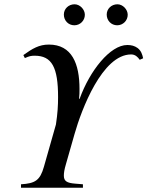

<svg xmlns="http://www.w3.org/2000/svg" viewBox="-20 -876 688 896"><path d="M576 -807C576 -832 553 -856 528 -856C500 -856 478 -835 478 -808C478 -780 499 -758 527 -758C554 -758 576 -780 576 -807ZM376 -807C376 -832 353 -856 328 -856C300 -856 278 -835 278 -808C278 -780 299 -758 327 -758C354 -758 376 -780 376 -807ZM648 -604C644 -622 639 -639 622 -652C608 -662 593 -666 574 -666C494 -666 399 -546 352 -416V-415H349C351 -431 351 -446 351 -461C351 -578 316 -668 208 -668C162 -668 131 -649 89 -619L96 -605C117 -614 124 -616 142 -616C222 -616 251 -562 251 -423C251 -384 249 -348 241 -295L185 -98C167 -34 144 -20 78 -16V0H367V-16L331 -19C292 -22 278 -31 278 -56C278 -69 280 -84 288 -111L328 -251C360 -364 457 -622 592 -622C611 -622 623 -610 632 -597Z"/></svg>

Font: STIXGeneral
Style: Italic
Weight: 400
Italic angle: -16.33°
Designer: MicroPress Inc., with final additions and corrections provided by Coen Hoffman, Elsevier (retired)
Version: Version 1.1.0